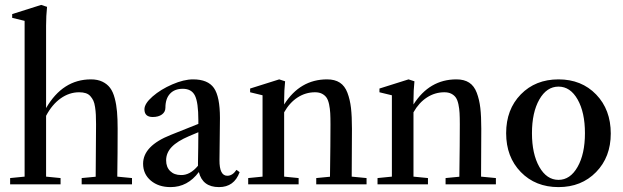

<svg xmlns="http://www.w3.org/2000/svg" viewBox="-20 -746 2522 777"><path d="M21 0V-25.4L79.6 -31.2V-661.6L29.3 -673.8V-689L146.5 -726.1L170.4 -718.3Q166.5 -681.6 166.5 -642.1V-308.6Q233.9 -424.8 348.1 -424.8Q375 -424.8 394.3 -415.5Q413.6 -406.2 425.5 -390.4Q437.5 -374.5 444.3 -348.4Q451.2 -322.3 453.6 -293.5Q456.1 -264.6 456.1 -224.6Q456.1 -126.5 454.6 -31.2L514.2 -25.4V0H310.5V-25.4L367.2 -30.8Q368.7 -240.2 368.7 -242.7Q368.7 -265.6 367.9 -281Q367.2 -296.4 364.7 -312.7Q362.3 -329.1 357.7 -338.9Q353 -348.6 345.7 -356.9Q338.4 -365.2 327.1 -368.9Q315.9 -372.6 300.3 -372.6Q260.3 -372.6 225.3 -347.7Q190.4 -322.8 166.5 -277.3V-31.2L225.1 -25.4V0Z M670.4 11.2Q621.6 11.2 590.3 -15.1Q559.1 -41.5 559.1 -83.5Q559.1 -155.8 671.4 -200.2L782.7 -244.6V-259.8Q782.7 -331.1 769 -358.9Q755.4 -386.7 719.7 -386.7Q686.5 -386.7 668 -366.7Q649.4 -346.7 649.4 -310.1Q649.4 -293 635.3 -282.7Q621.1 -272.5 598.1 -272.5Q564.5 -272.5 564.5 -303.7Q564.5 -326.7 597.4 -355.5Q630.4 -384.3 677.2 -404.5Q724.1 -424.8 761.2 -424.8Q821.3 -424.8 845.7 -389.9Q870.1 -355 870.1 -268.6Q870.1 -235.8 869.1 -176.5Q868.2 -117.2 868.2 -98.1Q867.7 -34.7 899.9 -34.7Q920.9 -34.7 937 -58.6L949.7 -49.3Q927.7 11.2 866.2 11.2Q799.8 11.2 784.7 -49.8Q739.3 11.2 670.4 11.2ZM652.3 -97.2Q652.3 -69.8 668.7 -53.7Q685.1 -37.6 712.4 -37.6Q749 -36.6 781.2 -75.2Q780.8 -81.1 781.2 -87.4Q781.7 -107.9 782.2 -149.2Q782.7 -190.4 782.7 -210.9L745.6 -195.3Q697.3 -174.8 674.8 -151.1Q652.3 -127.4 652.3 -97.2Z M984.4 0V-25.4L1042.5 -31.2V-360.4L992.2 -372.6V-387.7L1109.9 -424.8L1133.8 -417Q1129.9 -380.4 1129.9 -340.3V-323.2Q1194.3 -424.8 1303.7 -424.8Q1335 -424.8 1355.2 -411.6Q1375.5 -398.4 1386 -370.6Q1396.5 -342.8 1400.4 -309.1Q1404.3 -275.4 1404.3 -224.6Q1404.3 -158.2 1403.3 -31.2L1463.4 -25.4V0H1259.8V-25.4L1315.4 -30.8Q1317.4 -170.4 1317.4 -242.7Q1317.4 -270.5 1316.4 -288.3Q1315.4 -306.2 1311.8 -323.7Q1308.1 -341.3 1301.3 -351.1Q1294.4 -360.8 1283 -366.7Q1271.5 -372.6 1254.9 -372.6Q1216.8 -372.6 1184.3 -351.6Q1151.9 -330.6 1129.9 -291.5V-31.2L1188.5 -25.4V0Z M1507.8 0V-25.4L1565.9 -31.2V-360.4L1515.6 -372.6V-387.7L1633.3 -424.8L1657.2 -417Q1653.3 -380.4 1653.3 -340.3V-323.2Q1717.8 -424.8 1827.1 -424.8Q1858.4 -424.8 1878.7 -411.6Q1898.9 -398.4 1909.4 -370.6Q1919.9 -342.8 1923.8 -309.1Q1927.7 -275.4 1927.7 -224.6Q1927.7 -158.2 1926.8 -31.2L1986.8 -25.4V0H1783.2V-25.4L1838.9 -30.8Q1840.8 -170.4 1840.8 -242.7Q1840.8 -270.5 1839.8 -288.3Q1838.9 -306.2 1835.2 -323.7Q1831.5 -341.3 1824.7 -351.1Q1817.9 -360.8 1806.4 -366.7Q1794.9 -372.6 1778.3 -372.6Q1740.2 -372.6 1707.8 -351.6Q1675.3 -330.6 1653.3 -291.5V-31.2L1711.9 -25.4V0Z M2240.2 11.2Q2147 11.2 2087.6 -49.8Q2028.3 -110.8 2028.3 -207Q2028.3 -303.2 2087.6 -364Q2147 -424.8 2240.2 -424.8Q2333.5 -424.8 2392.6 -363.5Q2451.7 -302.2 2451.7 -205.6Q2451.7 -110.4 2392.3 -49.6Q2333 11.2 2240.2 11.2ZM2240.2 -18.1Q2287.6 -18.1 2317.4 -70.6Q2347.2 -123 2347.2 -207Q2347.2 -291 2317.6 -343.3Q2288.1 -395.5 2240.2 -395.5Q2192.4 -395.5 2162.6 -343.3Q2132.8 -291 2132.8 -207Q2132.8 -123 2162.6 -70.6Q2192.4 -18.1 2240.2 -18.1Z"/></svg>

Font: Elstob 18pt Medium
Style: Regular
Weight: 500
Designer: Peter S. Baker
Version: Version 1.015